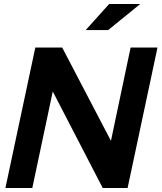

<svg xmlns="http://www.w3.org/2000/svg" viewBox="-20 -937 805 957"><path d="M7 0 156 -700H290L533 -235L631 -700H765L616 0H492L243 -481L141 0ZM407 -787 524 -917H679L519 -787Z"/></svg>

Font: Red Hat Display ExtraBold
Style: Italic
Weight: 800
Italic angle: -12°
Designer: Pentagram, MCKL
Foundry: Pentagram, MCKL
Version: Version 1.023